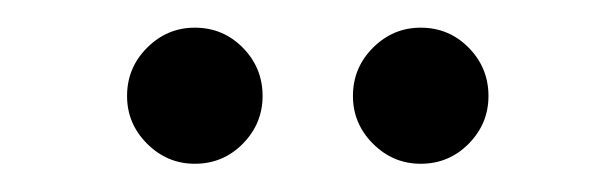

<svg xmlns="http://www.w3.org/2000/svg" viewBox="-20 -961 436 136"><path d="M230 -893Q230 -913 244.2 -927.2Q258.4 -941.4 278 -941.4Q298 -941.4 312 -927.2Q326 -913 326 -893Q326 -873.4 312 -859.2Q298 -845 278 -845Q258.4 -845 244.2 -859.2Q230 -873.4 230 -893ZM70 -893Q70 -913 84.2 -927.2Q98.4 -941.4 118 -941.4Q138 -941.4 152 -927.2Q166 -913 166 -893Q166 -873.4 152 -859.2Q138 -845 118 -845Q98.4 -845 84.2 -859.2Q70 -873.4 70 -893Z"/></svg>

Font: Bodoni* 24pt
Style: Regular
Weight: 400
Version: Version 2.3